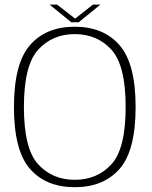

<svg xmlns="http://www.w3.org/2000/svg" viewBox="-20 -794 650 819"><path d="M299 4.5Q421.5 4.5 490 -73.5Q558.5 -151.5 558.5 -337.5Q558.5 -522.5 490 -601.2Q421.5 -680 299 -680Q176 -680 107.8 -601.5Q39.5 -523 39.5 -337.5Q39.5 -151.5 108 -73.5Q176.5 4.5 299 4.5ZM299 -27Q203.5 -27 142.8 -93.2Q82 -159.5 82 -337.5Q82 -515.5 142.8 -582Q203.5 -648.5 299 -648.5Q394.5 -648.5 455.2 -582Q516 -515.5 516 -337.5Q516 -159.5 455.2 -93.2Q394.5 -27 299 -27ZM284 -699H315.5L408.5 -774.5H376.5L300.5 -714.5L223.5 -774.5H191.5Z"/></svg>

Font: Anybody UltraCondensed Thin ExtraLight
Style: Regular
Weight: 250
Version: Version 1.111